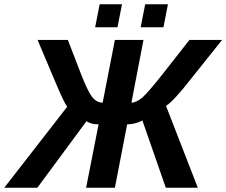

<svg xmlns="http://www.w3.org/2000/svg" viewBox="-62 -874 1054 894"><path d="M473 0H339L397 -295Q360 -295 341 -310L112 0H-42L251 -377Q237 -394 197 -489L113 -688H254L315 -530Q345 -452 366 -424Q387 -396 416 -396L473 -688H606L550 -396Q572 -396 601 -420Q629 -445 696 -530L820 -688H972L813 -489Q785 -453 759 -425Q730 -393 711 -381L859 0H710L601 -313Q567 -295 530 -295ZM699 -747H593L614 -854H720ZM485 -747H381L402 -854H506Z"/></svg>

Font: Libra Sans
Style: Bold Italic
Weight: 700
Italic angle: -12°
Foundry: Context Ltd
Version: Version 1.002